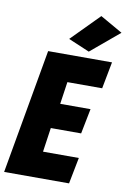

<svg xmlns="http://www.w3.org/2000/svg" viewBox="-140 -1017 718 1078"><g transform="rotate(10 218.5 -478.5)"><path d="M-37.6 0H332.5L361.8 -149.9H157.7L177.7 -288.1H350.6L378.9 -431.2H206.1L224.6 -558.1H422.9L452.1 -710.9H87.9ZM313 -747.6 475.6 -883.8 348.1 -956.5 192.4 -798.8Z"/></g></svg>

Font: Roboto Flex Super Cond Black
Style: Italic
Weight: 900
Width: 3
Italic angle: -10°
Designer: Berlow after Robertson
Foundry: Google
Version: Version 3.200;Glyphs 3.3 (3311)